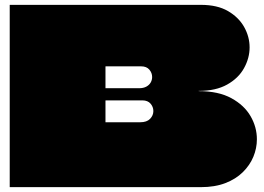

<svg xmlns="http://www.w3.org/2000/svg" viewBox="-20 -770 1086 790"><path d="M20 -750H807Q874 -750 918 -724.5Q962 -699 984.5 -659Q1007 -619 1007 -575Q1007 -531 984 -489.5Q961 -448 914.5 -422Q868 -396 798 -396Q798 -396 797.5 -396Q797 -396 797.5 -395.5Q798 -395 798 -395Q879 -395 932 -366Q985 -337 1011 -292Q1037 -247 1037 -197Q1037 -160 1022.5 -125Q1008 -90 979 -61.5Q950 -33 907 -16.5Q864 0 807 0H20Q20 -68 20 -135.5Q20 -203 20 -271Q20 -339 20 -406.5Q20 -474 20 -542Q20 -594 20 -646Q20 -698 20 -750ZM414 -356Q414 -345 414 -334Q414 -323 414 -312Q414 -304 414 -296.5Q414 -289 414 -282Q414 -275 414 -268Q414 -267 414 -267Q414 -267 415 -267H557Q584 -267 597.5 -281Q611 -295 611 -313Q611 -322 608 -329.5Q605 -337 599.5 -343.5Q594 -350 585.5 -353.5Q577 -357 566 -357H415Q415 -357 414.5 -356.5Q414 -356 414 -356ZM415 -497Q414 -497 414 -496.5Q414 -496 414 -496Q414 -490 414 -482.5Q414 -475 414 -467.5Q414 -460 414 -452Q414 -441 414 -429.5Q414 -418 414 -408Q414 -407 414 -407Q414 -407 415 -407H552Q570 -407 582 -413.5Q594 -420 600 -430.5Q606 -441 606 -453Q606 -470 594.5 -483.5Q583 -497 561 -497Z"/></svg>

Font: Climate Crisis
Style: Regular
Weight: 400
Version: Version 1.003